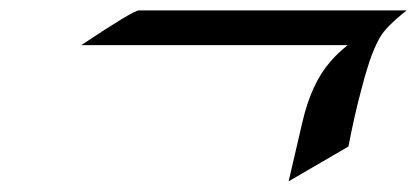

<svg xmlns="http://www.w3.org/2000/svg" viewBox="-20 -432 797 367"><path d="M135.3 -345.7Q234.9 -412.1 245.6 -412.1H757.3Q717.8 -380.9 706.3 -360.6Q694.8 -340.3 686 -313.7Q677.2 -287.1 669.9 -257.8Q657.2 -210.4 646 -151.9L531.7 -85.4L557.6 -196.8Q574.7 -272 611.3 -314Q625 -330.1 644.5 -345.7Z"/></svg>

Font: Fondamento
Style: Italic
Weight: 400
Italic angle: -12°
Version: Version 1.000